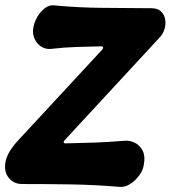

<svg xmlns="http://www.w3.org/2000/svg" viewBox="-45 -707 663 746"><path d="M84 -596Q87 -618 99 -639.5Q111 -661 129 -675Q147 -689 167 -686Q261 -677 356 -676.5Q451 -676 545 -675Q567 -675 580 -663Q593 -651 596.5 -633Q600 -615 594.5 -595Q589 -575 574 -560L206 -162Q202 -158 202.5 -154Q203 -150 210 -150Q267 -151 322.5 -153Q378 -155 438 -160Q459 -162 478.5 -152.5Q498 -143 509 -122Q520 -101 514 -69Q512 -48 497 -27Q482 -6 461.5 7.5Q441 21 419 19Q323 11 231 9.5Q139 8 41 8Q9 8 -10.5 -15.5Q-30 -39 -24 -76Q-20 -99 -6 -121Q8 -143 25 -161L352 -514Q356 -519 355.5 -523Q355 -527 348 -527Q299 -526 252 -524.5Q205 -523 153 -517Q132 -515 115 -526Q98 -537 89.5 -556Q81 -575 84 -596Z"/></svg>

Font: Winky Sans
Style: Bold Italic
Weight: 700
Italic angle: -8.97852°
Designer: Simon Atzbach
Foundry: typofactur
Version: Version 1.205